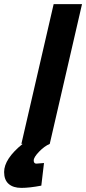

<svg xmlns="http://www.w3.org/2000/svg" viewBox="-39 -700 419 934"><path d="M138 96 175 93 162 203Q105 214 65 214Q25 214 3 194.5Q-19 175 -19 137Q-19 73 71 0H65L222 -680H360L203 0Q177 11 151 38Q125 65 125 80.5Q125 96 138 96Z"/></svg>

Font: Titillium Web
Style: Bold Italic
Weight: 700
Italic angle: -13°
Version: Version 1.001;PS 57.000;hotconv 1.0.70;makeotf.lib2.5.55311